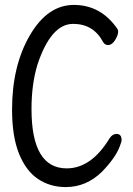

<svg xmlns="http://www.w3.org/2000/svg" viewBox="-20 -738 540 780"><path d="M247 22Q184 22 135 -10.5Q86 -43 57.5 -113Q29 -183 29 -293Q29 -470 101 -594Q173 -718 280 -718Q389 -718 456 -622Q460 -617 460 -610Q460 -595 447.5 -575Q435 -555 419 -555Q406 -555 399 -567Q360 -641 277 -641Q187 -641 132 -475Q108 -396 108 -295Q108 -54 251 -54Q351 -54 425 -176Q437 -194 453 -194Q474 -194 474 -169Q474 -162 466 -142Q449 -97 395 -41Q331 22 247 22Z"/></svg>

Font: LXGW WenKai Mono Medium
Style: Regular
Weight: 500
Monospace: yes
Designer: LXGW / Fontworks Inc.
Foundry: LXGW / Fontworks Inc.
Version: Version 1.520; June 14, 2025